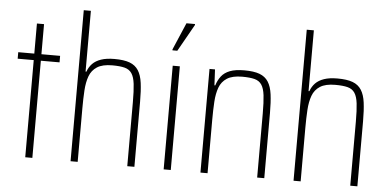

<svg xmlns="http://www.w3.org/2000/svg" viewBox="-51 -842 1908 941"><g transform="rotate(5 903.5 -371.5)"><path d="M102 0V-478H23V-510H102V-658H137V-510H229V-478H137V0Z M325 0V-743H360V-444H364Q372 -467 388 -483.5Q404 -500 430.5 -509Q457 -518 496 -518Q543 -518 571 -507.5Q599 -497 614 -473.5Q629 -450 634 -412Q639 -374 639 -320V0H604V-315Q604 -371 600 -404.5Q596 -438 584 -456Q572 -474 549 -480Q526 -486 488 -486Q440 -486 413.5 -469Q387 -452 376 -422Q365 -392 362.5 -351.5Q360 -311 360 -264V0Z M783 0V-510H818V0ZM775 -585V-590L832 -723H874V-718L799 -585Z M964 0V-510H991L995 -432H999Q1007 -458 1022 -477.5Q1037 -497 1064 -507.5Q1091 -518 1135 -518Q1182 -518 1210 -507.5Q1238 -497 1253 -473.5Q1268 -450 1273 -412Q1278 -374 1278 -320V0H1243V-315Q1243 -371 1239 -404.5Q1235 -438 1223 -456Q1211 -474 1188 -480Q1165 -486 1127 -486Q1079 -486 1052.5 -469Q1026 -452 1015 -422Q1004 -392 1001.5 -351.5Q999 -311 999 -264V0Z M1422 0V-743H1457V-444H1461Q1469 -467 1485 -483.5Q1501 -500 1527.5 -509Q1554 -518 1593 -518Q1640 -518 1668 -507.5Q1696 -497 1711 -473.5Q1726 -450 1731 -412Q1736 -374 1736 -320V0H1701V-315Q1701 -371 1697 -404.5Q1693 -438 1681 -456Q1669 -474 1646 -480Q1623 -486 1585 -486Q1537 -486 1510.5 -469Q1484 -452 1473 -422Q1462 -392 1459.5 -351.5Q1457 -311 1457 -264V0Z"/></g></svg>

Font: Saira Condensed Thin
Style: Regular
Weight: 250
Width: 3
Designer: Hector Gatti with collaboration of the Omnibus-Type team
Foundry: Omnibus-Type
Version: Version 1.101